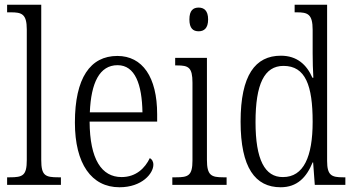

<svg xmlns="http://www.w3.org/2000/svg" viewBox="-20 -780 1492 810"><path d="M10 0H237V-32H226C171 -32 154 -39 154 -105V-760H10V-728H25C71 -728 93 -722 93 -656V-105C93 -39 76 -32 21 -32H10Z M484 10C580 10 627 -49 627 -85C627 -100 620 -109 612 -113C592 -71 554 -33 493 -33C409 -33 359 -107 358 -267H643V-298C643 -455 581 -544 475 -544C361 -544 296 -451 296 -263C296 -89 366 10 484 10ZM581 -306H359C364 -431 400 -505 476 -505C550 -505 579 -424 581 -306Z M818 -648C840 -648 858 -660 858 -698C858 -736 840 -748 818 -748C795 -748 779 -736 779 -698C779 -660 795 -648 818 -648ZM707 0H936V-32H922C871 -32 853 -40 853 -106V-536H719V-504H727C775 -504 792 -496 792 -431V-103C792 -39 774 -32 723 -32H707Z M1164 10C1233 10 1273 -31 1299 -95H1301L1308 0H1437V-32H1427C1379 -32 1360 -40 1360 -101V-760H1223V-728H1232C1278 -728 1299 -721 1299 -654V-555C1299 -521 1300 -484 1302 -452H1298C1274 -507 1233 -545 1165 -545C1057 -545 995 -463 995 -267C995 -72 1057 10 1164 10ZM1174 -33C1097 -32 1058 -107 1058 -265C1058 -425 1095 -502 1176 -502C1269 -502 1299 -419 1299 -266C1299 -119 1261 -33 1174 -33Z"/></svg>

Font: Noto Serif Myanmar Condensed Light
Style: Regular
Weight: 300
Width: 3
Designer: Ben Mitchell and the Monotype Design Team
Foundry: Monotype Imaging Inc.
Version: Version 2.106